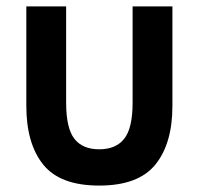

<svg xmlns="http://www.w3.org/2000/svg" viewBox="-20 -553 618 598"><path d="M289 25Q411 25 464 -40.5Q517 -106 517 -223V-533H393V-233Q393 -154 367 -121Q341 -88 289 -88Q237 -88 211.5 -121Q186 -154 186 -233V-533H62V-223Q62 -106 114.5 -40.5Q167 25 289 25Z"/></svg>

Font: Repo DemiBold
Style: Regular
Weight: 600
Designer: Stefan Peev
Foundry: Context Ltd
Version: Version 1.502